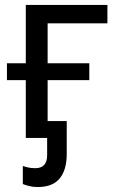

<svg xmlns="http://www.w3.org/2000/svg" viewBox="-20 -556 474 774"><path d="M132 198Q113 198 97.5 194Q82 190 72 186V113Q80 116 93 119Q106 122 122 122Q170 122 170 70V0H84V-233H8V-301H84V-536H413V-462H172V-301H340V-233H172V-68H249V65Q249 129 220.5 163.5Q192 198 132 198Z"/></svg>

Font: Noto IKEA Latin
Style: Regular
Weight: 400
Designer: Monotype Design Team
Foundry: Monotype Imaging Inc.
Version: Version 1.0